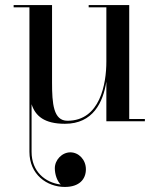

<svg xmlns="http://www.w3.org/2000/svg" viewBox="-20 -480 626 760"><path d="M258.5 123C225.5 123 197 153 197 186C197 210 206 237 220.5 250.5C159 243 105 199 105 121V-67.5C120 -20.5 156 10 237 10C348.5 10 388 -75 401 -157V0H553.5V-9H491.5V-460H331V-451H401V-236.5C401 -148.5 376.5 -2 247 -2C191.5 -2 186 -69.5 186 -153.5V-460H34V-451H96.5V121C96.5 211 166 260 236.5 260C294.5 260 320 229 320 190C320 152 291.5 123 258.5 123Z"/></svg>

Font: Bodoni* 24
Style: Regular
Weight: 400
Version: Version 2.3